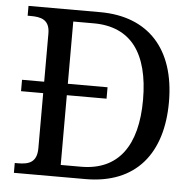

<svg xmlns="http://www.w3.org/2000/svg" viewBox="-51 -766 830 818"><g transform="rotate(5 363.5 -357.0)"><path d="M38.1 -397.9V-349.1H132.8V-113.8C132.8 -51.8 97.2 -42 50.8 -42H38.1V0H344.2C560.5 0 669.9 -138.7 669.9 -357.9C669.9 -585 550.3 -713.9 344.2 -713.9H38.1V-671.9H50.8C94.2 -671.9 132.8 -664.1 132.8 -604V-397.9ZM233.9 -50.8V-349.1H403.8V-397.9H233.9V-664.1H321.8C400.4 -664.1 460.4 -637.2 500 -585.4C539.1 -533.7 559.1 -457 559.1 -357.9C559.1 -161.1 480 -50.8 320.8 -50.8Z"/></g></svg>

Font: The Erased English
Style: Regular
Weight: 400
Designer: Monotype Design team + ligartures altered by 180 Amsterdam
Foundry: Monotype Imaging Inc.
Version: Version 1.030;Glyphs 3.1.2 (3151)